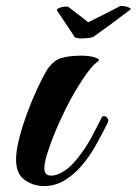

<svg xmlns="http://www.w3.org/2000/svg" viewBox="-20 -617 459 645"><path d="M382 -596Q385 -598 395.5 -596.5Q406 -595 414 -591.5Q422 -588 417 -584Q399 -571 375.5 -553Q352 -535 329.5 -519Q307 -503 293 -493Q290 -491 278 -489.5Q266 -488 254 -488Q246 -488 239.5 -489Q233 -490 231 -492Q228 -497 219.5 -510Q211 -523 200.5 -538.5Q190 -554 182 -566Q174 -578 172 -581Q168 -586 179.5 -590.5Q191 -595 203 -595Q209 -595 211 -593Q216 -589 229.5 -578.5Q243 -568 257 -557.5Q271 -547 276 -542Q282 -545 297 -552.5Q312 -560 330 -569Q348 -578 362.5 -585.5Q377 -593 382 -596ZM128 8Q92 8 63 -12.5Q34 -33 34 -80Q34 -111 44.5 -152Q55 -193 71 -236.5Q87 -280 104.5 -317.5Q122 -355 136 -379Q158 -414 185.5 -422Q213 -430 253 -430Q282 -430 301 -423.5Q320 -417 307 -409Q288 -396 258 -351Q228 -306 200 -250Q192 -234 180 -207.5Q168 -181 156.5 -151.5Q145 -122 137 -95.5Q129 -69 129 -52Q129 -27 152 -27Q176 -27 206 -50Q220 -61 232 -75Q244 -89 254 -103Q274 -130 290.5 -161.5Q307 -193 321 -221Q324 -227 329 -227Q336 -227 341 -220Q346 -213 342 -205Q327 -175 305 -134.5Q283 -94 254 -60Q229 -31 197.5 -11.5Q166 8 128 8Z"/></svg>

Font: Praise
Style: Regular
Weight: 400
Designer: Robert E. Leuschke
Foundry: Robert E. Leuschke
Version: Version 1.100; ttfautohint (v1.8.3)